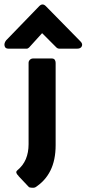

<svg xmlns="http://www.w3.org/2000/svg" viewBox="-64 -682 396 880"><path d="M20 124H21Q14 118 11.5 111.5Q9 105 14 100Q42 77 54.5 47Q67 17 67 -21V-394Q67 -402 73 -408Q79 -414 88 -414H173Q183 -414 187 -408Q191 -402 191 -394V-17Q191 52 167 100Q143 148 97 177Q92 179 83 178.5Q74 178 69 176ZM208 -459Q200 -459 194 -465L129 -530L70 -465Q67 -462 63 -460Q61 -459 60 -459H-26Q-40 -459 -43 -471.5Q-46 -484 -36 -497L116 -654Q131 -669 146 -654L305 -492Q316 -481 311 -470Q306 -459 290 -459Z"/></svg>

Font: Stadtwerke
Style: Bold
Weight: 700
Designer: Santiago Orozco
Foundry: Typemade
Version: Version 1.003